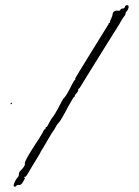

<svg xmlns="http://www.w3.org/2000/svg" viewBox="-20 -858 538 742"><path d="M472 -838Q478 -838 477 -829Q475 -820 470 -815Q465 -810 465 -805Q465 -800 460 -795Q453 -787 439 -761Q438 -760 406.5 -709.5Q375 -659 344 -609L313 -559Q312 -558 299 -536Q287 -515 284 -515Q282 -515 282 -509Q282 -504 275 -497Q269 -491 269 -488Q269 -483 266 -483Q264 -483 244 -447Q215 -391 207 -384Q200 -377 195 -367Q190 -357 188 -355Q184 -351 162 -313Q145 -283 143 -281Q140 -277 138 -273Q137 -268 115 -233Q106 -219 90 -191Q85 -183 82 -178.5Q79 -174 78 -175Q77 -176 75.5 -175Q74 -174 73 -173Q71 -170 74 -171Q78 -174 77 -170Q76 -167 69 -155Q61 -142 54 -143Q48 -145 43 -140Q36 -132 33 -140Q32 -144 37 -155Q42 -166 48 -172Q53 -177 53 -184Q53 -192 58 -197Q79 -218 76 -225Q72 -234 130 -321Q146 -346 148 -352Q150 -358 153 -358Q156 -358 156 -363Q156 -367 159 -367Q162 -367 167 -378Q179 -400 181 -402Q190 -411 216 -461Q223 -475 225 -477Q235 -484 258 -531Q267 -549 270 -549Q272 -549 270 -553Q269 -554 331 -654Q393 -754 396 -759Q401 -766 400 -767Q398 -769 402 -769Q405 -769 405 -773Q405 -777 410 -787Q415 -797 415 -802Q415 -809 421 -813.5Q427 -818 434 -817Q444 -815 445 -820Q447 -825 454 -825Q461 -825 463 -832Q464 -838 472 -838ZM25 -461Q28 -461 26 -458Q24 -455 23 -455Q21 -455 21 -458Q21 -461 25 -461Z"/></svg>

Font: Strokes
Style: Regular
Weight: 400
Version: Version 1.0